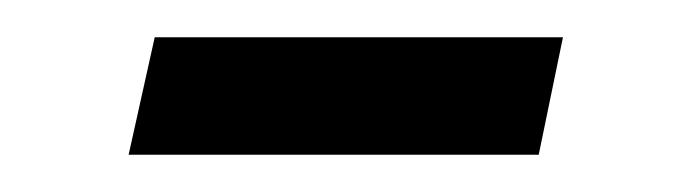

<svg xmlns="http://www.w3.org/2000/svg" viewBox="-20 -275 373 103"><path d="M282 -255 269 -192H49L63 -255Z"/></svg>

Font: STIX MathJax Main
Style: Italic
Weight: 400
Italic angle: -16.33°
Designer: MicroPress Inc., with final additions and corrections provided by Coen Hoffman, Elsevier (retired)
Version: Version 1.1.1